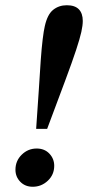

<svg xmlns="http://www.w3.org/2000/svg" viewBox="-20 -700 340 733"><path d="M118 -208 128 -354Q132 -421 135.5 -469.5Q139 -518 143 -550.5Q147 -583 151 -600Q161 -645 183 -662.5Q205 -680 235 -680Q266 -680 281 -664.5Q296 -649 296 -620Q296 -603 290.5 -578Q285 -553 270.5 -509Q256 -465 229 -392.5Q202 -320 160 -208ZM39 -52Q39 -86 63 -109.5Q87 -133 120 -133Q150 -133 168.5 -113.5Q187 -94 187 -67Q187 -33 162.5 -10Q138 13 105 13Q76 13 57.5 -6Q39 -25 39 -52Z"/></svg>

Font: Source Serif 4 18pt SemiBold
Style: Italic
Weight: 600
Italic angle: -12°
Designer: Frank Grießhammer
Foundry: Adobe Systems Incorporated
Version: Version 4.004;hotconv 1.0.116;makeotfexe 2.5.65601